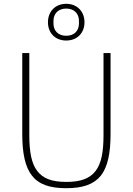

<svg xmlns="http://www.w3.org/2000/svg" viewBox="-20 -977 698 1009"><path d="M134 -698V-268C134 -180 145 -118 176 -78C207 -38 254 -21 329 -21C402 -21 451 -38 482 -78C513 -118 524 -180 524 -268V-698H561V-274C561 -171 546 -100 510 -54C473 -8 415 12 328 12C241 12 184 -8 148 -54C112 -100 97 -171 97 -274V-698ZM328 -764C271 -764 232 -803 232 -860C232 -917 271 -957 328 -957C385 -957 424 -917 424 -860C424 -803 385 -764 328 -764ZM328 -789C369 -789 395 -814 395 -854V-867C395 -906 369 -932 328 -932C287 -932 261 -906 261 -867V-854C261 -814 287 -789 328 -789Z"/></svg>

Font: Plexus Sans ExtraLight
Style: Regular
Weight: 250
Version: Version 2.001;PS 002.001;hotconv 1.0.70;makeotf.lib2.5.58329